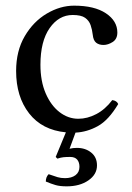

<svg xmlns="http://www.w3.org/2000/svg" viewBox="-20 -459 468 679"><path d="M228 96Q214 96 204.5 97Q195 98 183 102L177 96L213 9Q129 1 83 -58Q37 -117 37 -208Q37 -279 67.5 -331Q98 -383 145.5 -411Q193 -439 242 -439Q314 -439 354.5 -412Q395 -385 395 -344Q395 -321 378.5 -310.5Q362 -300 346 -300Q330 -300 320 -308Q310 -316 308 -336Q306 -354 300.5 -370Q295 -386 281 -396Q267 -406 237 -406Q188 -406 155.5 -359.5Q123 -313 123 -230Q123 -172 141.5 -129Q160 -86 190.5 -62.5Q221 -39 257 -39Q289 -39 320.5 -55.5Q352 -72 377 -105Q393 -103 398 -91Q364 -34 326 -13Q288 8 247 10L226 67Q238 64 252 64Q282 64 302.5 80.5Q323 97 323 126Q323 158 292.5 179Q262 200 216 200Q192 200 176.5 195.5Q161 191 142 183Q142 167 152 157Q172 164 183.5 167.5Q195 171 210 171Q233 171 247 160.5Q261 150 261 131Q261 115 253 105.5Q245 96 228 96Z"/></svg>

Font: Triodion
Style: Regular
Weight: 400
Version: Version 1.201; ttfautohint (v1.8.4.7-5d5b)